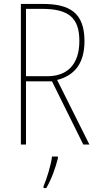

<svg xmlns="http://www.w3.org/2000/svg" viewBox="-20 -734 496 975"><path d="M197 -714H86V0H112V-321H244L403 0H434L270 -328C361 -351 409 -415 409 -525C409 -670 333 -714 197 -714ZM193 -689C327 -689 383 -645 383 -526C383 -402 317 -347 221 -347H112V-689ZM274 70V61H244C240 102 216 178 201 212V221H215C242 175 262 118 274 70Z"/></svg>

Font: Noto Sans Condensed Thin
Style: Regular
Weight: 100
Width: 3
Designer: Monotype Design Team
Foundry: Monotype Imaging Inc.
Version: Version 2.013